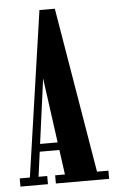

<svg xmlns="http://www.w3.org/2000/svg" viewBox="-52 -736 461 772"><g transform="rotate(-5 178.0 -350.0)"><path d="M-1 0V-33H40L137 -700.5H199L311 -33H357V0H142V-33H181.5L127 -430.5H128.5L75 -33H110V0ZM75.5 -133V-164H183.5V-133Z"/></g></svg>

Font: Imbue 24pt
Style: Bold
Weight: 700
Designer: Tyler Finck
Foundry: Etcetera Type Company
Version: Version 1.102